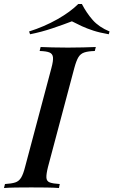

<svg xmlns="http://www.w3.org/2000/svg" viewBox="-56 -944 570 964"><path d="M185 -106Q176 -70 177 -52Q178 -34 194 -28Q210 -22 244 -20L240 0Q215 -2 177.5 -2.5Q140 -3 101 -3Q59 -3 23.5 -2.5Q-12 -2 -36 0L-31 -20Q2 -22 20.5 -28Q39 -34 50 -52Q61 -70 70 -106L202 -602Q212 -639 210 -656.5Q208 -674 192.5 -680.5Q177 -687 143 -688L148 -708Q170 -707 206.5 -706Q243 -705 285 -705Q324 -705 361.5 -706Q399 -707 425 -708L420 -688Q386 -687 367 -680.5Q348 -674 337.5 -656.5Q327 -639 317 -602ZM305 -837Q264 -821 207.5 -802Q151 -783 95 -772L90 -786Q166 -810 231.5 -847Q297 -884 337 -924H355Q379 -878 410 -843Q441 -808 494 -786L490 -772Q444 -780 412 -790.5Q380 -801 355 -812.5Q330 -824 305 -837Z"/></svg>

Font: Playfair Display Medium
Style: Italic
Weight: 500
Italic angle: -14°
Designer: Claus Eggers Sørensen
Foundry: Claus Eggers Sørensen
Version: Version 1.203